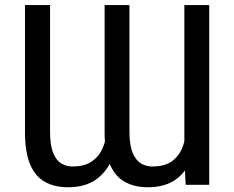

<svg xmlns="http://www.w3.org/2000/svg" viewBox="-20 -748 948 777"><path d="M726.1 -105V-727.5H826.7V0H731.4ZM734.4 -246.1 779.3 -247.1Q779.3 -173.3 758.8 -115.2Q738.3 -57.1 694.1 -23.7Q649.9 9.8 577.6 9.8Q525.9 9.8 486.6 -11.2Q447.3 -32.2 425.3 -81.3Q403.3 -130.4 403.3 -215.3V-727.5H503.9V-215.3Q503.9 -159.2 517.3 -128.4Q530.8 -97.7 551.8 -85.9Q572.8 -74.2 595.7 -74.2Q650.9 -74.2 680.9 -99.4Q710.9 -124.5 722.7 -164.1Q734.4 -203.6 734.4 -246.1ZM413.1 -246.1 458 -247.1Q458.5 -173.3 437.5 -115.2Q416.5 -57.1 371.6 -23.7Q326.7 9.8 254.4 9.8Q201.7 9.8 162.6 -11.5Q123.5 -32.7 102.3 -82Q81.1 -131.3 81.1 -215.3V-727.5H182.6V-215.3Q182.6 -159.2 195.6 -128.4Q208.5 -97.7 229 -85.9Q249.5 -74.2 272 -74.2Q318.8 -74.2 346.9 -91.8Q375 -109.4 389.4 -136.2Q403.8 -163.1 408.4 -192.6Q413.1 -222.2 413.1 -246.1Z"/></svg>

Font: Inter Variable
Style: Regular
Weight: 400
Designer: Rasmus Andersson
Foundry: rsms
Version: Version 4.001;git-9221beed3